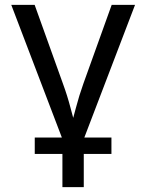

<svg xmlns="http://www.w3.org/2000/svg" viewBox="-20 -566 602 790"><path d="M238.3 9.8 26.4 -545.9H122.6L238.8 -222.2Q257.3 -171.9 270.3 -121.8Q283.2 -71.8 297.4 -24.9H265.1Q279.3 -71.8 292.2 -121.8Q305.2 -171.9 323.2 -222.2L439.5 -545.9H535.6L323.2 9.8ZM236.8 204.1V-3.9H324.7V204.1ZM123 67.4V0H438.5V67.4Z"/></svg>

Font: Adwaita Sans
Style: Regular
Weight: 400
Designer: Rasmus Andersson
Foundry: rsms
Version: Version 4.001;git-9221beed3